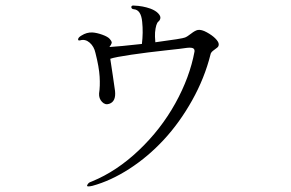

<svg xmlns="http://www.w3.org/2000/svg" viewBox="-20 -661 1038 686"><path d="M749 -524Q761 -512 761.5 -503.5Q762 -495 755.5 -490.5Q749 -486 741 -479.5Q733 -473 732 -466Q711 -382 666.5 -302.5Q622 -223 565.5 -162Q509 -101 442.5 -58Q376 -15 310 3Q292 7 291 3Q291 0 295 -5Q299 -10 309 -13Q397 -49 476 -124Q555 -199 606.5 -292Q658 -385 675 -477Q676 -487 667.5 -489.5Q659 -492 640 -489Q637 -488 572 -481Q507 -474 449 -465.5Q391 -457 374 -451Q377 -430 383 -391.5Q389 -353 391 -336Q395 -298 370 -290Q356 -285 344.5 -297Q333 -309 334 -327Q338 -353 336 -387Q334 -421 321 -472Q316 -495 300.5 -508.5Q285 -522 267 -517Q259 -515 259 -520Q259 -527 271 -534Q290 -546 310 -545Q326 -544 345.5 -537Q365 -530 372 -522Q378 -515 379 -511Q380 -507 376 -500.5Q372 -494 371 -493Q406 -495 487 -504Q492 -545 488 -583Q484 -626 458 -628Q453 -628 450.5 -631.5Q448 -635 450 -638.5Q452 -642 459 -641Q490 -640 518 -630Q536 -623 545 -613.5Q554 -604 553 -596.5Q552 -589 546 -584Q537 -577 534 -545Q533 -533 535 -510Q633 -523 641 -527Q649 -530 663 -541Q677 -552 687 -554Q700 -556 719 -545.5Q738 -535 749 -524Z"/></svg>

Font: TsukuhouMincho
Style: Regular
Weight: 400
Designer: Iose
Foundry: Typographish
Version: Version 1.001; ttfautohint (v1.8.3)